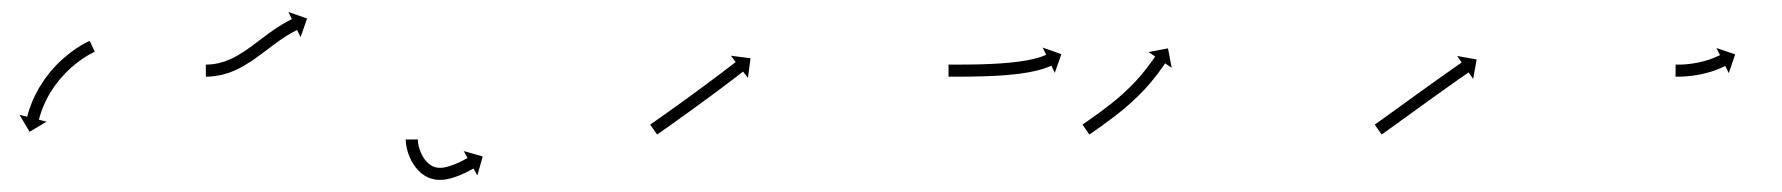

<svg xmlns="http://www.w3.org/2000/svg" viewBox="-20 -308 2952 318"><path d="M135.5 -221.6C136 -221.8 136.5 -222 137 -222.3L128.5 -240.4C128 -240.1 127.5 -239.9 126.9 -239.6C126.9 -239.6 126.9 -239.6 126.9 -239.6C126.9 -239.6 126.9 -239.6 126.9 -239.6C125.3 -238.8 123.8 -238.1 122.2 -237.3C122.2 -237.3 122.2 -237.3 122.2 -237.2C122.2 -237.2 122.1 -237.2 122.1 -237.2C119.7 -235.9 117.4 -234.6 115.1 -233.3C115.1 -233.3 115 -233.3 115 -233.3C114.9 -233.2 114.9 -233.2 114.9 -233.2C111.9 -231.4 108.9 -229.5 106 -227.6C106 -227.6 106 -227.6 105.9 -227.5C105.9 -227.5 105.8 -227.5 105.8 -227.5C102.4 -225.1 99 -222.7 95.7 -220.2C95.7 -220.2 95.6 -220.1 95.6 -220.1C95.5 -220.1 95.5 -220 95.5 -220C91.8 -217.1 88.2 -214.1 84.7 -211.1C84.7 -211.1 84.7 -211 84.6 -211C84.6 -211 84.5 -210.9 84.5 -210.9C80.8 -207.6 77.2 -204.1 73.7 -200.5C73.7 -200.5 73.7 -200.5 73.6 -200.5C73.6 -200.4 73.5 -200.4 73.5 -200.4C70 -196.6 66.5 -192.8 63.2 -188.8C63.2 -188.8 63.2 -188.8 63.1 -188.7C63.1 -188.7 63 -188.6 63 -188.6C59.8 -184.6 56.7 -180.5 53.6 -176.4C53.6 -176.4 53.6 -176.3 53.6 -176.2C53.5 -176.2 53.5 -176.1 53.5 -176.1C50.7 -172 48 -167.8 45.4 -163.6C45.4 -163.6 45.3 -163.5 45.3 -163.5C45.3 -163.4 45.2 -163.4 45.2 -163.4C42.9 -159.3 40.7 -155.3 38.6 -151.1C38.6 -151.1 38.5 -151.1 38.5 -151C38.5 -151 38.5 -150.9 38.5 -150.9C36.6 -147.2 34.9 -143.4 33.3 -139.6C33.3 -139.6 33.3 -139.5 33.2 -139.5C33.2 -139.4 33.2 -139.4 33.2 -139.4C31.9 -136.1 30.7 -132.8 29.5 -129.5C29.5 -129.5 29.5 -129.5 29.4 -129.4C29.4 -129.4 29.4 -129.3 29.4 -129.3C28.6 -126.8 27.7 -124.2 26.9 -121.6C26.9 -121.6 26.9 -121.6 26.9 -121.5C26.9 -121.5 26.9 -121.5 26.9 -121.5C26.4 -119.8 26 -118.1 25.5 -116.5C25.5 -116.5 25.5 -116.4 25.5 -116.4C25.5 -116.4 25.5 -116.4 25.5 -116.4C25.3 -115.8 25.2 -115.2 25 -114.6L12.3 -117.9L29 -89.7L57.2 -106.5L44.4 -109.7C44.6 -110.3 44.7 -110.8 44.9 -111.4C44.9 -111.4 44.9 -111.4 44.9 -111.4C44.8 -111.3 44.8 -111.3 44.8 -111.3C45.3 -112.9 45.7 -114.4 46.1 -116C46.1 -116 46.1 -115.9 46.1 -115.9C46.1 -115.9 46.1 -115.8 46.1 -115.8C46.8 -118.2 47.6 -120.6 48.4 -123C48.4 -123 48.4 -122.9 48.4 -122.9C48.3 -122.9 48.3 -122.8 48.3 -122.8C49.4 -125.9 50.6 -128.9 51.8 -131.9C51.8 -131.9 51.8 -131.9 51.7 -131.8C51.7 -131.8 51.7 -131.7 51.7 -131.7C53.2 -135.3 54.8 -138.8 56.5 -142.2C56.5 -142.2 56.4 -142.2 56.4 -142.1C56.4 -142.1 56.4 -142 56.4 -142C58.3 -145.9 60.4 -149.6 62.6 -153.4C62.6 -153.4 62.5 -153.3 62.5 -153.3C62.5 -153.2 62.4 -153.2 62.4 -153.2C64.8 -157.1 67.4 -161 70 -164.8C70 -164.8 69.9 -164.8 69.9 -164.7C69.9 -164.7 69.8 -164.6 69.8 -164.6C72.7 -168.5 75.6 -172.3 78.6 -176.1C78.6 -176.1 78.6 -176 78.5 -176C78.5 -175.9 78.4 -175.9 78.4 -175.9C81.6 -179.5 84.8 -183.1 88.1 -186.6C88.1 -186.6 88 -186.6 88 -186.5C87.9 -186.5 87.9 -186.5 87.9 -186.5C91.2 -189.8 94.6 -193 98 -196.2C98 -196.2 98 -196.1 97.9 -196.1C97.9 -196 97.8 -196 97.8 -196C101.1 -198.8 104.5 -201.6 107.9 -204.3C107.9 -204.3 107.8 -204.3 107.8 -204.3C107.7 -204.2 107.7 -204.2 107.7 -204.2C110.8 -206.5 113.9 -208.8 117.1 -211C117.1 -211 117.1 -211 117.1 -210.9C117 -210.9 117 -210.9 117 -210.9C119.7 -212.7 122.4 -214.4 125.2 -216.1C125.2 -216.1 125.2 -216 125.1 -216C125.1 -216 125 -216 125 -216C127.2 -217.2 129.3 -218.4 131.5 -219.6C131.5 -219.6 131.5 -219.5 131.4 -219.5C131.4 -219.5 131.4 -219.5 131.4 -219.5C132.8 -220.2 134.2 -220.9 135.6 -221.6C135.6 -221.6 135.6 -221.6 135.5 -221.6C135.5 -221.6 135.5 -221.6 135.5 -221.6Z M322.5 -201C322 -201 321.4 -201 320.9 -201L321 -181C321.6 -181 322.2 -181 322.7 -181C322.7 -181 322.8 -181 322.8 -181C322.8 -181 322.8 -181 322.8 -181C324.5 -181.1 326.2 -181.1 327.9 -181.2C327.9 -181.2 327.9 -181.2 328 -181.2C328 -181.2 328.1 -181.2 328.1 -181.2C330.7 -181.4 333.2 -181.7 335.8 -182C335.8 -182 335.9 -182 336 -182C336 -182 336.1 -182 336.1 -182C339.4 -182.5 342.7 -183.1 346 -183.8C346 -183.8 346.1 -183.8 346.2 -183.8C346.3 -183.8 346.4 -183.8 346.4 -183.8C350.3 -184.8 354.1 -185.9 357.9 -187.1C357.9 -187.1 358 -187.1 358.1 -187.1C358.2 -187.2 358.3 -187.2 358.3 -187.2C362.5 -188.7 366.7 -190.4 370.8 -192.2C370.8 -192.2 370.9 -192.3 371 -192.3C371 -192.3 371.1 -192.4 371.1 -192.4C375.6 -194.5 379.9 -196.8 384.2 -199.2C384.2 -199.2 384.3 -199.2 384.3 -199.3C384.4 -199.3 384.4 -199.3 384.4 -199.3C388.9 -202 393.3 -204.8 397.6 -207.6C397.6 -207.6 397.6 -207.7 397.7 -207.7C397.7 -207.7 397.8 -207.7 397.8 -207.7C402.1 -210.8 406.5 -213.9 410.8 -217C410.8 -217 410.8 -217 410.8 -217C410.8 -217 410.8 -217 410.8 -217C415.1 -220.2 419.3 -223.4 423.5 -226.5C427.5 -229.6 431.6 -232.6 435.6 -235.6C435.6 -235.6 435.6 -235.6 435.6 -235.6C435.6 -235.6 435.6 -235.6 435.6 -235.6C439.3 -238.3 443.1 -241 446.9 -243.6C446.9 -243.6 446.9 -243.6 446.8 -243.5C446.8 -243.5 446.8 -243.5 446.8 -243.5C450.1 -245.7 453.4 -247.9 456.8 -250C456.8 -250 456.8 -250 456.8 -249.9C456.7 -249.9 456.7 -249.9 456.7 -249.9C459.4 -251.5 462.1 -253.1 464.8 -254.6C464.8 -254.6 464.8 -254.6 464.8 -254.6C464.7 -254.5 464.7 -254.5 464.7 -254.5C466.5 -255.5 468.3 -256.4 470.1 -257.3C470.1 -257.3 470.1 -257.3 470.1 -257.3C470.1 -257.3 470.1 -257.3 470.1 -257.3C470.7 -257.6 471.4 -257.9 472.1 -258.3L477.8 -246.4L488.6 -277.3L457.7 -288.2L463.4 -276.3C462.7 -275.9 462 -275.6 461.3 -275.3C461.3 -275.3 461.3 -275.3 461.3 -275.2C461.2 -275.2 461.2 -275.2 461.2 -275.2C459.2 -274.2 457.3 -273.2 455.3 -272.2C455.3 -272.2 455.3 -272.2 455.3 -272.1C455.2 -272.1 455.2 -272.1 455.2 -272.1C452.2 -270.5 449.3 -268.8 446.5 -267.1C446.5 -267.1 446.4 -267.1 446.4 -267C446.3 -267 446.3 -267 446.3 -267C442.7 -264.8 439.2 -262.5 435.7 -260.1C435.7 -260.1 435.6 -260.1 435.6 -260.1C435.6 -260.1 435.6 -260.1 435.6 -260.1C431.6 -257.3 427.7 -254.6 423.8 -251.8C423.8 -251.8 423.8 -251.7 423.8 -251.7C423.8 -251.7 423.7 -251.7 423.7 -251.7C419.6 -248.7 415.5 -245.6 411.4 -242.5C407.3 -239.4 403.1 -236.2 398.9 -233.1C398.9 -233.1 398.9 -233.1 398.9 -233.1C399 -233.1 399 -233.1 399 -233.1C394.8 -230.1 390.6 -227.1 386.4 -224.2C386.4 -224.2 386.4 -224.2 386.5 -224.3C386.5 -224.3 386.6 -224.3 386.6 -224.3C382.5 -221.6 378.4 -219 374.2 -216.5C374.2 -216.5 374.2 -216.5 374.3 -216.6C374.4 -216.6 374.4 -216.6 374.4 -216.6C370.5 -214.4 366.5 -212.3 362.4 -210.4C362.4 -210.4 362.5 -210.4 362.6 -210.5C362.7 -210.5 362.8 -210.5 362.8 -210.5C359.1 -208.9 355.3 -207.4 351.5 -206C351.5 -206 351.6 -206.1 351.7 -206.1C351.8 -206.1 351.8 -206.1 351.8 -206.1C348.5 -205.1 345.1 -204.1 341.7 -203.3C341.7 -203.3 341.7 -203.3 341.8 -203.3C341.9 -203.3 342 -203.3 342 -203.3C339.1 -202.7 336.2 -202.2 333.2 -201.8C333.2 -201.8 333.3 -201.8 333.4 -201.8C333.4 -201.8 333.5 -201.8 333.5 -201.8C331.2 -201.6 329 -201.3 326.7 -201.2C326.7 -201.2 326.7 -201.2 326.8 -201.2C326.8 -201.2 326.9 -201.2 326.9 -201.2C325.4 -201.1 323.9 -201 322.4 -201C322.4 -201 322.4 -201 322.5 -201C322.5 -201 322.5 -201 322.5 -201Z M672 -75.9C672 -76.3 672 -76.7 672 -77.1L652 -76.9C652 -76.4 652 -75.9 652 -75.4C652 -75.4 652 -75.4 652 -75.3C652 -75.3 652 -75.2 652 -75.2C652.1 -73.7 652.2 -72.2 652.4 -70.7C652.4 -70.7 652.4 -70.6 652.4 -70.5C652.4 -70.5 652.4 -70.4 652.4 -70.4C652.7 -67.9 653.1 -65.5 653.6 -63.1C653.6 -63.1 653.6 -63 653.6 -62.9C653.7 -62.9 653.7 -62.8 653.7 -62.8C654.4 -59.6 655.3 -56.5 656.3 -53.4C656.3 -53.4 656.4 -53.3 656.4 -53.2C656.4 -53.1 656.5 -53 656.5 -53C657.8 -49.4 659.3 -45.9 661 -42.4C661 -42.4 661.1 -42.3 661.1 -42.2C661.2 -42.1 661.3 -42 661.3 -42C663.3 -38.3 665.5 -34.7 668 -31.3C668 -31.3 668.1 -31.2 668.2 -31.1C668.3 -30.9 668.4 -30.8 668.4 -30.8C671.1 -27.5 674.1 -24.3 677.3 -21.4C677.3 -21.4 677.5 -21.3 677.6 -21.2C677.8 -21 677.9 -20.9 677.9 -20.9C681.3 -18.3 685 -16 688.8 -14.1C688.8 -14.1 689 -14 689.2 -13.9C689.5 -13.9 689.7 -13.8 689.7 -13.8C693.6 -12.3 697.7 -11.1 701.9 -10.4C701.9 -10.4 702.1 -10.4 702.3 -10.4C702.5 -10.3 702.8 -10.3 702.8 -10.3C707 -10 711.2 -10 715.4 -10.4C715.4 -10.4 715.6 -10.4 715.8 -10.4C715.9 -10.5 716.1 -10.5 716.1 -10.5C720.3 -11.1 724.5 -12.1 728.6 -13.2C728.6 -13.2 728.7 -13.2 728.8 -13.2C728.9 -13.3 729 -13.3 729 -13.3C732.8 -14.5 736.7 -15.8 740.4 -17.3C740.4 -17.3 740.5 -17.3 740.5 -17.3C740.6 -17.4 740.6 -17.4 740.6 -17.4C743.9 -18.7 747.1 -20.1 750.3 -21.6C750.3 -21.6 750.3 -21.6 750.3 -21.6C750.4 -21.7 750.4 -21.7 750.4 -21.7C752.9 -22.9 755.3 -24.1 757.7 -25.4C757.7 -25.4 757.8 -25.4 757.8 -25.4C757.8 -25.4 757.8 -25.4 757.8 -25.4C759.4 -26.2 761 -27.1 762.5 -27.9C762.5 -27.9 762.5 -27.9 762.5 -27.9C762.5 -27.9 762.6 -28 762.6 -28C763.1 -28.3 763.6 -28.6 764.2 -28.9L770.6 -17.4L779.5 -48.9L748 -57.8L754.4 -46.3C753.9 -46 753.4 -45.7 752.8 -45.4C752.8 -45.4 752.8 -45.4 752.9 -45.4C752.9 -45.5 752.9 -45.5 752.9 -45.5C751.4 -44.6 749.9 -43.9 748.4 -43.1C748.4 -43.1 748.5 -43.1 748.5 -43.1C748.5 -43.1 748.5 -43.1 748.5 -43.1C746.3 -41.9 744 -40.8 741.7 -39.7C741.7 -39.7 741.7 -39.7 741.7 -39.7C741.8 -39.7 741.8 -39.7 741.8 -39.7C738.9 -38.4 735.9 -37.1 732.9 -35.8C732.9 -35.8 733 -35.9 733.1 -35.9C733.1 -35.9 733.2 -35.9 733.2 -35.9C729.8 -34.6 726.4 -33.4 723 -32.4C723 -32.4 723.1 -32.4 723.2 -32.4C723.3 -32.4 723.4 -32.5 723.4 -32.5C720 -31.5 716.5 -30.8 713 -30.2C713 -30.2 713.1 -30.2 713.3 -30.3C713.5 -30.3 713.7 -30.3 713.7 -30.3C710.6 -30 707.4 -30 704.3 -30.3C704.3 -30.3 704.5 -30.2 704.8 -30.2C705 -30.2 705.2 -30.1 705.2 -30.1C702.4 -30.6 699.5 -31.4 696.8 -32.4C696.8 -32.4 697 -32.3 697.2 -32.2C697.5 -32.1 697.7 -32.1 697.7 -32.1C695 -33.4 692.4 -35 690 -36.8C690 -36.8 690.2 -36.7 690.3 -36.6C690.5 -36.4 690.7 -36.3 690.7 -36.3C688.2 -38.5 685.9 -40.9 683.8 -43.5C683.8 -43.5 683.9 -43.3 684 -43.2C684.1 -43.1 684.2 -42.9 684.2 -42.9C682.2 -45.7 680.4 -48.6 678.8 -51.6C678.8 -51.6 678.8 -51.5 678.9 -51.4C679 -51.3 679 -51.2 679 -51.2C677.6 -54 676.3 -57 675.2 -60C675.2 -60 675.3 -59.9 675.3 -59.8C675.3 -59.7 675.4 -59.6 675.4 -59.6C674.5 -62.2 673.8 -64.8 673.1 -67.4C673.1 -67.4 673.2 -67.3 673.2 -67.2C673.2 -67.1 673.2 -67 673.2 -67C672.8 -69 672.5 -70.9 672.2 -72.9C672.2 -72.9 672.2 -72.8 672.3 -72.8C672.3 -72.7 672.3 -72.6 672.3 -72.6C672.2 -73.8 672.1 -74.9 672 -76.1C672 -76.1 672 -76 672 -76C672 -75.9 672 -75.9 672 -75.9Z M1058.5 -102.7C1057.9 -102.4 1057.4 -102 1056.9 -101.6L1068.3 -85.2C1068.8 -85.6 1069.4 -86 1069.9 -86.3C1071.4 -87.4 1073 -88.5 1074.5 -89.5C1076.9 -91.2 1079.3 -92.9 1081.6 -94.5C1084.7 -96.7 1087.8 -98.9 1090.9 -101L1090.9 -101L1090.9 -101C1094.5 -103.6 1098.1 -106.2 1101.7 -108.8L1101.8 -108.8L1101.8 -108.8C1105.8 -111.7 1109.8 -114.6 1113.9 -117.5L1113.9 -117.5L1113.9 -117.5C1118.2 -120.6 1122.5 -123.7 1126.8 -126.8L1126.8 -126.8L1126.8 -126.8C1131.3 -130 1135.7 -133.2 1140.1 -136.5L1140.1 -136.5L1140.1 -136.5C1144.6 -139.7 1149 -143 1153.4 -146.2L1153.4 -146.2L1153.4 -146.2C1157.7 -149.4 1161.9 -152.5 1166.2 -155.7L1166.2 -155.7L1166.2 -155.7C1170.2 -158.7 1174.2 -161.7 1178.1 -164.6L1178.2 -164.6L1178.2 -164.7C1181.7 -167.3 1185.3 -170 1188.8 -172.7L1188.8 -172.7L1188.8 -172.7C1191.8 -175 1194.8 -177.2 1197.8 -179.5C1200.1 -181.3 1202.4 -183 1204.7 -184.8C1206.2 -185.9 1207.7 -187.1 1209.2 -188.2C1209.7 -188.6 1210.2 -189 1210.7 -189.4L1218.8 -179L1223 -211.5L1190.5 -215.7L1198.5 -205.3C1198 -204.9 1197.5 -204.5 1197 -204.1C1195.5 -202.9 1194 -201.8 1192.6 -200.7C1190.3 -198.9 1188 -197.2 1185.7 -195.4C1182.7 -193.2 1179.7 -190.9 1176.7 -188.6L1176.7 -188.6L1176.8 -188.6C1173.2 -186 1169.7 -183.3 1166.1 -180.6L1166.1 -180.6L1166.1 -180.6C1162.2 -177.7 1158.2 -174.7 1154.3 -171.8L1154.3 -171.8L1154.3 -171.8C1150 -168.6 1145.8 -165.5 1141.5 -162.3L1141.5 -162.3L1141.5 -162.3C1137.1 -159.1 1132.7 -155.8 1128.3 -152.6L1128.3 -152.6L1128.3 -152.6C1123.9 -149.4 1119.5 -146.2 1115.1 -143L1115.1 -143L1115.1 -143C1110.8 -139.9 1106.5 -136.8 1102.2 -133.7L1102.2 -133.7L1102.2 -133.7C1098.2 -130.8 1094.2 -127.9 1090.1 -125.1L1090.1 -125.1L1090.2 -125.1C1086.5 -122.5 1082.9 -119.9 1079.3 -117.4L1079.3 -117.4L1079.3 -117.4C1076.3 -115.2 1073.2 -113.1 1070.1 -110.9C1067.8 -109.2 1065.4 -107.6 1063 -105.9C1061.5 -104.9 1060 -103.8 1058.5 -102.7Z M1553 -201C1552.3 -201 1551.7 -201 1551 -201L1551 -181C1551.7 -181 1552.3 -181 1553 -181C1554.9 -181 1556.7 -181 1558.6 -181C1561.5 -181 1564.4 -181 1567.3 -181L1567.3 -181L1567.3 -181C1571.1 -181 1574.8 -181.1 1578.6 -181.1L1578.6 -181.1L1578.6 -181.1C1583 -181.1 1587.4 -181.2 1591.9 -181.2L1591.9 -181.2L1591.9 -181.2C1596.8 -181.3 1601.8 -181.4 1606.7 -181.6C1606.7 -181.6 1606.7 -181.6 1606.7 -181.6C1606.7 -181.6 1606.7 -181.6 1606.7 -181.6C1612 -181.7 1617.2 -181.9 1622.5 -182.1C1622.5 -182.1 1622.5 -182.1 1622.5 -182.1C1622.5 -182.1 1622.6 -182.1 1622.6 -182.1C1628 -182.4 1633.3 -182.7 1638.7 -183C1638.7 -183 1638.8 -183 1638.8 -183C1638.8 -183 1638.8 -183 1638.8 -183C1644.2 -183.4 1649.5 -183.9 1654.9 -184.4C1654.9 -184.4 1654.9 -184.4 1654.9 -184.4C1655 -184.4 1655 -184.4 1655 -184.4C1660.1 -184.9 1665.3 -185.5 1670.4 -186.1C1670.4 -186.1 1670.4 -186.1 1670.5 -186.2C1670.5 -186.2 1670.5 -186.2 1670.5 -186.2C1675.2 -186.8 1680 -187.6 1684.7 -188.4C1684.7 -188.4 1684.7 -188.4 1684.8 -188.4C1684.8 -188.4 1684.8 -188.4 1684.8 -188.4C1689 -189.2 1693.1 -190.1 1697.2 -191.1C1697.2 -191.1 1697.2 -191.1 1697.3 -191.1C1697.3 -191.1 1697.4 -191.1 1697.4 -191.1C1700.8 -192 1704.1 -192.9 1707.4 -193.9C1707.4 -193.9 1707.5 -193.9 1707.6 -193.9C1707.6 -193.9 1707.7 -194 1707.7 -194C1710.1 -194.8 1712.6 -195.6 1715 -196.6C1715 -196.6 1715.1 -196.6 1715.1 -196.6C1715.2 -196.6 1715.2 -196.6 1715.2 -196.6C1716.7 -197.2 1718.2 -197.9 1719.7 -198.5C1719.7 -198.5 1719.8 -198.6 1719.8 -198.6C1719.8 -198.6 1719.9 -198.6 1719.9 -198.6C1720.3 -198.8 1720.8 -199.1 1721.3 -199.3L1727 -187.4L1737.9 -218.3L1707 -229.2L1712.7 -217.3C1712.2 -217.1 1711.8 -216.9 1711.4 -216.7C1711.4 -216.7 1711.4 -216.7 1711.4 -216.7C1711.5 -216.8 1711.5 -216.8 1711.5 -216.8C1710.2 -216.2 1709 -215.7 1707.7 -215.2C1707.7 -215.2 1707.8 -215.2 1707.8 -215.2C1707.9 -215.2 1707.9 -215.2 1707.9 -215.2C1705.8 -214.4 1703.6 -213.7 1701.4 -213C1701.4 -213 1701.5 -213 1701.5 -213C1701.6 -213 1701.6 -213 1701.6 -213C1698.6 -212.1 1695.5 -211.3 1692.4 -210.5C1692.4 -210.5 1692.5 -210.5 1692.5 -210.5C1692.6 -210.5 1692.6 -210.5 1692.6 -210.5C1688.8 -209.6 1684.9 -208.8 1681 -208.1C1681 -208.1 1681.1 -208.1 1681.1 -208.1C1681.2 -208.1 1681.2 -208.1 1681.2 -208.1C1676.7 -207.3 1672.2 -206.6 1667.7 -206C1667.7 -206 1667.7 -206 1667.8 -206C1667.8 -206 1667.8 -206 1667.8 -206C1662.9 -205.3 1657.9 -204.8 1652.9 -204.3C1652.9 -204.3 1653 -204.3 1653 -204.3C1653 -204.3 1653.1 -204.3 1653.1 -204.3C1647.8 -203.8 1642.6 -203.4 1637.4 -203C1637.4 -203 1637.4 -203 1637.4 -203C1637.4 -203 1637.5 -203 1637.5 -203C1632.2 -202.7 1626.9 -202.4 1621.6 -202.1C1621.6 -202.1 1621.6 -202.1 1621.6 -202.1C1621.6 -202.1 1621.7 -202.1 1621.7 -202.1C1616.5 -201.9 1611.3 -201.7 1606.1 -201.5C1606.1 -201.5 1606.1 -201.5 1606.2 -201.5C1606.2 -201.5 1606.2 -201.5 1606.2 -201.5C1601.3 -201.4 1596.4 -201.3 1591.6 -201.2L1591.6 -201.2L1591.6 -201.2C1587.2 -201.2 1582.8 -201.1 1578.4 -201.1L1578.4 -201.1L1578.4 -201.1C1574.7 -201.1 1571 -201 1567.2 -201L1567.2 -201L1567.2 -201C1564.4 -201 1561.5 -201 1558.6 -201C1556.7 -201 1554.9 -201 1553 -201Z M1774.5 -102.8C1774 -102.4 1773.4 -102 1772.9 -101.6L1784.3 -85.2C1784.8 -85.6 1785.4 -86 1785.9 -86.3C1787.4 -87.4 1789 -88.5 1790.5 -89.5C1792.9 -91.2 1795.2 -92.9 1797.6 -94.5L1797.6 -94.5L1797.6 -94.5C1800.7 -96.7 1803.7 -98.9 1806.8 -101L1806.8 -101.1L1806.8 -101.1C1810.4 -103.6 1813.9 -106.2 1817.4 -108.8C1817.4 -108.8 1817.5 -108.9 1817.5 -108.9C1817.5 -108.9 1817.5 -108.9 1817.5 -108.9C1821.4 -111.8 1825.3 -114.8 1829.2 -117.7C1829.2 -117.7 1829.2 -117.7 1829.2 -117.8C1829.2 -117.8 1829.2 -117.8 1829.2 -117.8C1833.3 -121 1837.4 -124.2 1841.4 -127.5C1841.4 -127.5 1841.4 -127.6 1841.4 -127.6C1841.4 -127.6 1841.5 -127.6 1841.5 -127.6C1845.5 -131 1849.6 -134.5 1853.5 -138.1C1853.5 -138.1 1853.6 -138.1 1853.6 -138.1C1853.6 -138.1 1853.6 -138.2 1853.6 -138.2C1857.5 -141.7 1861.4 -145.4 1865.2 -149.1C1865.2 -149.1 1865.2 -149.1 1865.3 -149.1C1865.3 -149.2 1865.3 -149.2 1865.3 -149.2C1868.9 -152.8 1872.5 -156.5 1876 -160.2C1876 -160.2 1876 -160.3 1876 -160.3C1876.1 -160.3 1876.1 -160.3 1876.1 -160.3C1879.3 -163.9 1882.5 -167.5 1885.6 -171.1C1885.6 -171.1 1885.6 -171.2 1885.6 -171.2C1885.6 -171.2 1885.7 -171.2 1885.7 -171.2C1888.4 -174.5 1891.1 -177.9 1893.8 -181.3C1893.8 -181.3 1893.8 -181.3 1893.8 -181.3C1893.9 -181.3 1893.9 -181.3 1893.9 -181.3C1896.1 -184.2 1898.3 -187.1 1900.5 -190C1900.5 -190 1900.5 -190.1 1900.5 -190.1C1900.5 -190.1 1900.5 -190.1 1900.5 -190.1C1902.2 -192.4 1903.8 -194.7 1905.5 -197C1905.5 -197 1905.5 -197 1905.5 -197C1905.5 -197 1905.5 -197 1905.5 -197C1906.5 -198.5 1907.6 -200 1908.6 -201.5L1908.6 -201.5L1908.6 -201.5C1909 -202 1909.3 -202.6 1909.7 -203.1L1920.6 -195.7L1914.5 -227.9L1882.3 -221.8L1893.2 -214.4C1892.8 -213.8 1892.5 -213.3 1892.1 -212.8L1892.1 -212.8L1892.1 -212.8C1891.1 -211.4 1890.1 -209.9 1889.1 -208.5C1889.1 -208.5 1889.1 -208.5 1889.1 -208.5C1889.1 -208.5 1889.1 -208.5 1889.1 -208.5C1887.6 -206.3 1886 -204.1 1884.4 -201.9C1884.4 -201.9 1884.4 -201.9 1884.4 -201.9C1884.4 -202 1884.4 -202 1884.4 -202C1882.3 -199.2 1880.2 -196.4 1878.1 -193.6C1878.1 -193.6 1878.1 -193.6 1878.1 -193.6C1878.1 -193.6 1878.1 -193.7 1878.1 -193.7C1875.6 -190.4 1872.9 -187.2 1870.3 -184C1870.3 -184 1870.3 -184.1 1870.3 -184.1C1870.4 -184.1 1870.4 -184.1 1870.4 -184.1C1867.4 -180.6 1864.4 -177.2 1861.3 -173.8C1861.3 -173.8 1861.3 -173.8 1861.3 -173.8C1861.3 -173.9 1861.4 -173.9 1861.4 -173.9C1858 -170.3 1854.6 -166.8 1851.1 -163.3C1851.1 -163.3 1851.2 -163.3 1851.2 -163.3C1851.2 -163.4 1851.2 -163.4 1851.2 -163.4C1847.6 -159.8 1843.9 -156.3 1840.1 -152.9C1840.1 -152.9 1840.2 -152.9 1840.2 -153C1840.2 -153 1840.2 -153 1840.2 -153C1836.4 -149.6 1832.5 -146.2 1828.6 -142.9C1828.6 -142.9 1828.6 -142.9 1828.6 -142.9C1828.6 -143 1828.7 -143 1828.7 -143C1824.8 -139.8 1820.8 -136.6 1816.9 -133.5C1816.9 -133.5 1816.9 -133.5 1816.9 -133.5C1816.9 -133.6 1816.9 -133.6 1816.9 -133.6C1813.2 -130.7 1809.4 -127.8 1805.5 -124.9C1805.5 -124.9 1805.5 -124.9 1805.6 -124.9C1805.6 -124.9 1805.6 -124.9 1805.6 -124.9C1802.1 -122.4 1798.6 -119.8 1795.1 -117.3L1795.1 -117.3L1795.1 -117.3C1792.1 -115.1 1789.1 -113 1786.1 -110.9L1786.1 -110.9L1786.1 -110.9C1783.7 -109.2 1781.4 -107.6 1779.1 -105.9C1777.5 -104.9 1776 -103.8 1774.5 -102.8Z M2258.5 -102.7C2258 -102.4 2257.4 -102 2256.9 -101.7L2268.3 -85.2C2268.8 -85.6 2269.4 -86 2269.9 -86.3L2269.9 -86.3L2269.9 -86.3C2271.4 -87.4 2272.9 -88.5 2274.4 -89.5L2274.5 -89.5L2274.5 -89.5C2276.8 -91.2 2279.2 -92.9 2281.5 -94.6L2281.5 -94.6L2281.5 -94.6C2284.6 -96.7 2287.6 -98.9 2290.7 -101.1C2294.3 -103.8 2297.9 -106.4 2301.5 -109C2305.6 -111.9 2309.6 -114.8 2313.6 -117.7C2318 -120.9 2322.3 -124 2326.6 -127.1C2331.1 -130.3 2335.5 -133.6 2340 -136.8C2344.5 -140 2349 -143.2 2353.4 -146.4C2357.8 -149.5 2362.1 -152.6 2366.4 -155.7C2370.5 -158.6 2374.6 -161.5 2378.7 -164.4C2382.3 -167 2386 -169.6 2389.6 -172.2C2392.7 -174.4 2395.8 -176.5 2398.9 -178.7C2401.3 -180.4 2403.7 -182.1 2406.1 -183.7C2407.6 -184.8 2409.2 -185.9 2410.7 -186.9C2411.3 -187.3 2411.8 -187.7 2412.3 -188.1L2419.9 -177.3L2425.7 -209.5L2393.4 -215.3L2400.9 -204.5C2400.4 -204.1 2399.8 -203.7 2399.3 -203.4C2397.7 -202.3 2396.2 -201.2 2394.6 -200.1C2392.2 -198.4 2389.8 -196.8 2387.4 -195.1C2384.3 -192.9 2381.2 -190.7 2378.1 -188.5C2374.4 -185.9 2370.8 -183.3 2367.1 -180.7C2363 -177.8 2358.9 -174.9 2354.8 -172C2350.5 -168.9 2346.1 -165.8 2341.8 -162.7C2337.3 -159.5 2332.8 -156.2 2328.3 -153C2323.8 -149.8 2319.4 -146.6 2314.9 -143.3C2310.6 -140.2 2306.2 -137.1 2301.9 -133.9C2297.9 -131 2293.9 -128.1 2289.8 -125.2C2286.2 -122.6 2282.6 -120 2279 -117.4C2276 -115.2 2272.9 -113 2269.9 -110.8L2269.9 -110.8L2269.9 -110.8C2267.6 -109.2 2265.2 -107.5 2262.9 -105.9L2262.9 -105.9L2262.9 -105.9C2261.4 -104.8 2259.9 -103.8 2258.5 -102.7L2258.5 -102.7Z M2756.2 -201C2755.9 -201 2755.6 -201 2755.3 -201L2755.1 -181C2755.4 -181 2755.8 -181 2756.1 -181L2756.1 -181L2756.1 -181C2757 -181 2757.9 -181 2758.8 -181C2758.8 -181 2758.8 -181 2758.8 -181C2758.8 -181 2758.8 -181 2758.8 -181C2760.2 -181 2761.6 -181 2763 -181.1C2763 -181.1 2763 -181.1 2763 -181.1C2763 -181.1 2763.1 -181.1 2763.1 -181.1C2764.9 -181.1 2766.6 -181.2 2768.4 -181.3C2768.4 -181.3 2768.5 -181.3 2768.5 -181.3C2768.5 -181.3 2768.5 -181.3 2768.5 -181.3C2770.7 -181.4 2772.8 -181.5 2774.9 -181.7C2774.9 -181.7 2774.9 -181.7 2774.9 -181.7C2775 -181.7 2775 -181.7 2775 -181.7C2777.4 -181.9 2779.7 -182.2 2782 -182.5C2782 -182.5 2782.1 -182.5 2782.1 -182.5C2782.1 -182.5 2782.2 -182.5 2782.2 -182.5C2784.7 -182.8 2787.2 -183.2 2789.7 -183.6C2789.7 -183.6 2789.7 -183.6 2789.7 -183.6C2789.8 -183.6 2789.8 -183.6 2789.8 -183.6C2792.4 -184 2794.9 -184.5 2797.5 -185C2797.5 -185 2797.5 -185 2797.5 -185C2797.6 -185 2797.6 -185.1 2797.6 -185.1C2800.1 -185.6 2802.7 -186.2 2805.2 -186.8C2805.2 -186.8 2805.2 -186.8 2805.3 -186.8C2805.3 -186.8 2805.3 -186.9 2805.3 -186.9C2807.7 -187.5 2810.2 -188.2 2812.6 -188.9C2812.6 -188.9 2812.6 -188.9 2812.6 -188.9C2812.7 -188.9 2812.7 -188.9 2812.7 -188.9C2814.9 -189.6 2817.2 -190.4 2819.4 -191.1C2819.4 -191.1 2819.4 -191.1 2819.4 -191.1C2819.5 -191.2 2819.5 -191.2 2819.5 -191.2C2821.5 -191.9 2823.4 -192.6 2825.4 -193.4C2825.4 -193.4 2825.4 -193.4 2825.4 -193.4C2825.5 -193.4 2825.5 -193.4 2825.5 -193.4C2827.1 -194.1 2828.8 -194.7 2830.4 -195.4C2830.4 -195.4 2830.4 -195.5 2830.4 -195.5C2830.5 -195.5 2830.5 -195.5 2830.5 -195.5C2831.7 -196 2833 -196.6 2834.2 -197.2C2834.2 -197.2 2834.2 -197.2 2834.2 -197.2C2834.3 -197.2 2834.3 -197.2 2834.3 -197.2C2835.1 -197.6 2835.9 -197.9 2836.7 -198.3L2836.7 -198.3L2836.7 -198.3C2837 -198.5 2837.2 -198.6 2837.5 -198.7L2843.3 -186.9L2853.9 -217.9L2822.9 -228.5L2828.7 -216.7C2828.4 -216.6 2828.2 -216.4 2827.9 -216.3L2827.9 -216.3L2828 -216.3C2827.2 -216 2826.5 -215.6 2825.8 -215.3C2825.8 -215.3 2825.8 -215.3 2825.8 -215.3C2825.8 -215.3 2825.8 -215.3 2825.8 -215.3C2824.7 -214.8 2823.6 -214.3 2822.4 -213.8C2822.4 -213.8 2822.5 -213.8 2822.5 -213.8C2822.5 -213.8 2822.5 -213.8 2822.5 -213.8C2821 -213.2 2819.5 -212.6 2818 -212C2818 -212 2818.1 -212 2818.1 -212C2818.1 -212 2818.1 -212 2818.1 -212C2816.4 -211.3 2814.5 -210.6 2812.7 -210C2812.7 -210 2812.8 -210 2812.8 -210C2812.8 -210 2812.9 -210 2812.9 -210C2810.8 -209.3 2808.8 -208.7 2806.7 -208C2806.7 -208 2806.8 -208 2806.8 -208C2806.8 -208.1 2806.9 -208.1 2806.9 -208.1C2804.6 -207.4 2802.4 -206.8 2800.2 -206.2C2800.2 -206.2 2800.2 -206.2 2800.3 -206.2C2800.3 -206.2 2800.3 -206.2 2800.3 -206.2C2798 -205.6 2795.7 -205.1 2793.3 -204.6C2793.3 -204.6 2793.4 -204.6 2793.4 -204.6C2793.4 -204.6 2793.5 -204.6 2793.5 -204.6C2791.1 -204.1 2788.8 -203.7 2786.4 -203.3C2786.4 -203.3 2786.4 -203.3 2786.5 -203.3C2786.5 -203.3 2786.5 -203.3 2786.5 -203.3C2784.2 -202.9 2781.9 -202.6 2779.6 -202.3C2779.6 -202.3 2779.6 -202.3 2779.7 -202.3C2779.7 -202.3 2779.7 -202.3 2779.7 -202.3C2777.5 -202.1 2775.4 -201.8 2773.2 -201.6C2773.2 -201.6 2773.2 -201.6 2773.2 -201.6C2773.3 -201.6 2773.3 -201.6 2773.3 -201.6C2771.3 -201.5 2769.4 -201.4 2767.4 -201.2C2767.4 -201.2 2767.4 -201.2 2767.4 -201.2C2767.5 -201.2 2767.5 -201.2 2767.5 -201.2C2765.8 -201.2 2764.1 -201.1 2762.5 -201C2762.5 -201 2762.5 -201 2762.5 -201C2762.5 -201 2762.5 -201 2762.5 -201C2761.3 -201 2760 -201 2758.7 -201C2758.7 -201 2758.7 -201 2758.7 -201C2758.7 -201 2758.7 -201 2758.7 -201C2757.9 -201 2757.1 -201 2756.2 -201L2756.2 -201Z"/></svg>

Font: FRB American Cursive Just Arrows
Style: Bold Italic
Weight: 700
Italic angle: -25°
Version: Version 2.0;Modular Font Editor K font №1